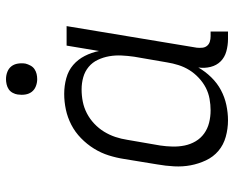

<svg xmlns="http://www.w3.org/2000/svg" viewBox="-90 -682 780 640"><g transform="rotate(-90 300.0 -362.0)"><path d="M219 8Q191 8 164 0.5Q137 -7 117 -24Q97 -41 85.5 -65.5Q74 -90 69 -116.5Q64 -143 65.5 -171.5Q67 -200 72 -228L90 -338Q94 -364 102 -389.5Q110 -415 124.5 -438.5Q139 -462 159.5 -482Q180 -502 204.5 -514.5Q229 -527 255 -532.5Q281 -538 307 -538Q334 -538 359.5 -531Q385 -524 403.5 -508Q422 -492 433.5 -469.5Q445 -447 450 -422L468 -530H533L461 -96Q460 -86 461 -77Q462 -68 467.5 -61.5Q473 -55 481.5 -52.5Q490 -50 499 -50H515V8H490Q469 8 449 2.5Q429 -3 415.5 -16.5Q402 -30 397 -50Q392 -70 395 -91Q382 -68 362.5 -48Q343 -28 319.5 -15.5Q296 -3 270 2.5Q244 8 219 8ZM252 -50Q271 -50 290.5 -53.5Q310 -57 327.5 -66Q345 -75 360.5 -89.5Q376 -104 386.5 -121Q397 -138 403 -157Q409 -176 412 -195L431 -305Q434 -326 435 -347Q436 -368 432.5 -388Q429 -408 420.5 -426Q412 -444 397 -456.5Q382 -469 362.5 -474.5Q343 -480 322 -480Q301 -480 281 -476Q261 -472 242.5 -462.5Q224 -453 208 -438Q192 -423 181 -405Q170 -387 163.5 -367.5Q157 -348 154 -328L135 -218Q132 -198 131.5 -177Q131 -156 135 -136.5Q139 -117 149 -100Q159 -83 175 -71.5Q191 -60 211 -55Q231 -50 252 -50ZM356 -628Q344 -628 332.5 -632.5Q321 -637 314 -646Q307 -655 305 -667.5Q303 -680 305 -693Q306 -701 310.5 -709.5Q315 -718 322.5 -723Q330 -728 339 -730Q348 -732 356 -732Q369 -732 380.5 -727.5Q392 -723 399 -714Q406 -705 408 -692.5Q410 -680 408 -667Q406 -659 401.5 -650.5Q397 -642 389.5 -637Q382 -632 373.5 -630Q365 -628 356 -628Z"/></g></svg>

Font: Iosevka Slab Light Extended
Style: Italic
Weight: 300
Width: 7
Italic angle: -9°
Monospace: yes
Designer: Belleve Invis
Foundry: Belleve Invis
Version: Version 11.1.0; ttfautohint (v1.8.3)